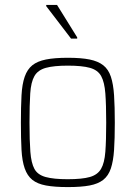

<svg xmlns="http://www.w3.org/2000/svg" viewBox="-20 -753 552 781"><path d="M256 8Q202 8 167 1.5Q132 -5 111.5 -21.5Q91 -38 80.5 -68Q70 -98 67.5 -143.5Q65 -189 65 -254Q65 -319 67.5 -365Q70 -411 80.5 -441Q91 -471 111.5 -487.5Q132 -504 167 -511Q202 -518 256 -518Q310 -518 344.5 -511Q379 -504 400 -487.5Q421 -471 431 -441Q441 -411 444 -365Q447 -319 447 -254Q447 -189 444 -143.5Q441 -98 431 -68Q421 -38 400 -21.5Q379 -5 344.5 1.5Q310 8 256 8ZM255 -24Q314 -24 345.5 -33Q377 -42 391 -66Q405 -90 408.5 -135.5Q412 -181 412 -254Q412 -327 408.5 -373Q405 -419 391.5 -443.5Q378 -468 346 -477Q314 -486 256 -486Q199 -486 166.5 -477Q134 -468 120 -443.5Q106 -419 103 -373Q100 -327 100 -254Q100 -181 103.5 -135.5Q107 -90 120 -66Q133 -42 165.5 -33Q198 -24 255 -24ZM269 -596 168 -728V-733H212L294 -601V-596Z"/></svg>

Font: Saira Thin SemiCondensed
Style: Regular
Weight: 100
Width: 4
Version: Version 1.101